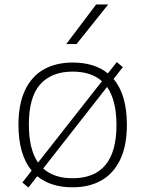

<svg xmlns="http://www.w3.org/2000/svg" viewBox="-20 -828 649 858"><path d="M547 -270.5Q547 -176.5 516.8 -114Q486.5 -51.5 432.2 -21.2Q378 9 304.5 9Q207 9 146.5 -40.5L107 10L80 -12.5L121.5 -65.5Q62.5 -137 62.5 -270.5Q62.5 -364 92.5 -426.2Q122.5 -488.5 176.8 -518.5Q231 -548.5 304.5 -548.5Q402.5 -548.5 462 -500L502 -550.5L529 -528L487.5 -475Q547 -404.5 547 -270.5ZM109 -271Q109 -161 150 -101.5L435.5 -465Q388 -508 304.5 -508Q211 -508 160 -451.5Q109 -395 109 -271ZM500.5 -269.5Q500.5 -379.5 458.5 -439.5L173 -75Q221.5 -31.5 304.5 -31.5Q500.5 -31.5 500.5 -269.5ZM276 -631 409.5 -808H463.5L322 -631Z"/></svg>

Font: Encode Sans Expanded ExtraLight
Style: Regular
Weight: 275
Width: 7
Designer: Multiple Designers
Foundry: Impallari Type
Version: Version 2.000